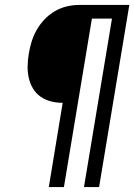

<svg xmlns="http://www.w3.org/2000/svg" viewBox="-20 -755 542 775"><path d="M177 0 233 -340Q208 -340 185 -346Q162 -352 143.5 -365Q125 -378 113 -398Q101 -418 96 -441Q91 -464 91.5 -488.5Q92 -513 96 -537Q100 -562 107.5 -586.5Q115 -611 128 -634Q141 -657 159.5 -676.5Q178 -696 201 -709.5Q224 -723 249 -729Q274 -735 299 -735H502L380 0H319L432 -680H351L238 0Z"/></svg>

Font: Iosevka SS04 Light Oblique
Style: Regular
Weight: 300
Italic angle: -9°
Monospace: yes
Designer: Belleve Invis
Foundry: Belleve Invis
Version: Version 19.0.0; ttfautohint (v1.8.4)